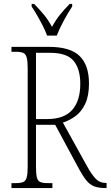

<svg xmlns="http://www.w3.org/2000/svg" viewBox="-20 -951 559 971"><path d="M38 0V-25H61Q85 -25 97.5 -30.5Q110 -36 115 -53.5Q120 -71 120 -108V-606Q120 -642 115 -660Q110 -678 97.5 -683.5Q85 -689 61 -689H38V-714H227Q335 -714 382.5 -668Q430 -622 430 -528Q430 -466 411 -426Q392 -386 362 -364Q332 -342 298 -331L421 -109Q445 -66 465 -46Q485 -26 513 -26H519V0H514Q480 0 458 -8Q436 -16 419 -36Q402 -56 382 -92L259 -320H162V-108Q162 -71 166.5 -53.5Q171 -36 183.5 -30.5Q196 -25 220 -25H245V0ZM220 -349Q304 -349 345 -395Q386 -441 386 -527Q386 -603 352 -643.5Q318 -684 232 -684H162V-349ZM218 -771Q210 -794 196.5 -820.5Q183 -847 168 -873Q153 -899 140 -918V-931H153Q182 -901 203 -875.5Q224 -850 243 -815Q262 -850 282.5 -875.5Q303 -901 332 -931H345V-918Q326 -890 303 -847.5Q280 -805 267 -771Z"/></svg>

Font: Noto Serif Myanmar Condensed ExtraLight
Style: Regular
Weight: 200
Width: 3
Designer: Ben Mitchell and the Monotype Design Team
Foundry: Monotype Imaging Inc.
Version: Version 2.106; ttfautohint (v1.8.4.7-5d5b)